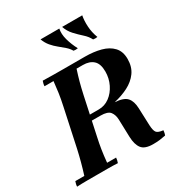

<svg xmlns="http://www.w3.org/2000/svg" viewBox="-224 -1085 1158 1240"><g transform="rotate(-30 354.5 -465.0)"><path d="M657 -35Q656 -27 654.5 -18Q653 -9 649 0Q625 5 604 7.5Q583 10 555 10Q494 10 471 -19.5Q448 -49 446 -107L442 -238Q441 -274 423.5 -297Q406 -320 352 -320H219L228 -360H363Q407 -360 443 -386.5Q479 -413 500.5 -457Q522 -501 522 -551Q522 -609 494 -634.5Q466 -660 417 -660H370Q355 -614 345 -577Q335 -540 324 -490L264 -210Q255 -170 248.5 -128.5Q242 -87 237 -35H304Q304 -28 301.5 -17Q299 -6 296 2Q262 0 220.5 0Q179 0 144 0Q110 0 68.5 0Q27 0 -8 2Q-8 -6 -5.5 -17Q-3 -28 0 -35H67Q81 -79 92.5 -122Q104 -165 114 -210L174 -490Q185 -540 191 -582Q197 -624 201 -665H134Q134 -673 136.5 -684Q139 -695 142 -702Q176 -701 217.5 -700.5Q259 -700 293 -700H455Q520 -700 572.5 -686Q625 -672 656 -639Q687 -606 687 -550Q687 -491 658 -451Q629 -411 581 -386.5Q533 -362 475 -349Q540 -345 564 -318Q588 -291 590 -238L595 -107Q597 -69 607.5 -54Q618 -39 657 -35ZM424 -940H574Q567 -905 569.5 -859.5Q572 -814 589 -770Q572 -767 557 -770Q543 -798 516 -822Q489 -846 463 -874Q437 -902 424 -940ZM263 -940H403Q395 -903 407.5 -858Q420 -813 443 -770Q426 -767 411 -770Q399 -791 379 -808.5Q359 -826 336.5 -844Q314 -862 294.5 -885Q275 -908 263 -940Z"/></g></svg>

Font: Poltawski Nowy
Style: Bold Italic
Weight: 700
Italic angle: -12°
Designer: Adam Pótawski, Mateusz Machalski, Borys Kosmynka, Ania Wieluska
Foundry: Capitalics.wtf
Version: Version 1.001;gftools[0.9.25]